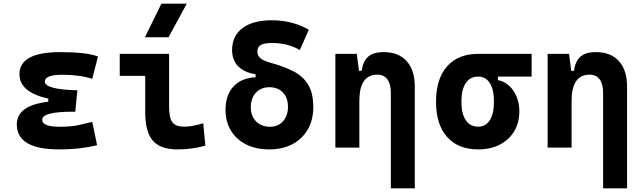

<svg xmlns="http://www.w3.org/2000/svg" viewBox="-20 -815 3556 1060"><path d="M305.7 9.8Q72.8 9.8 72.8 -128.4Q72.8 -241.2 273.9 -255.9L407.2 -316.4L395.5 -198.2H379.9Q212.9 -198.2 212.9 -153.8Q212.9 -115.2 309.6 -115.2Q373 -115.2 414.8 -124.5Q456.5 -133.8 489.3 -142.1L516.1 -13.7Q475.6 -2.9 422.6 3.4Q369.6 9.8 305.7 9.8ZM246.6 -210.4V-270.5Q87.4 -305.7 87.4 -405.3Q87.4 -527.3 313.5 -527.3Q458 -527.3 521 -502.9L489.3 -379.9Q418.5 -402.3 324.2 -402.3Q227.5 -402.3 227.5 -364.7Q227.5 -321.3 407.2 -316.4L395.5 -198.2Z M959 9.8Q864.7 9.8 823.2 -39.1Q781.7 -87.9 781.7 -195.3V-517.6H913.6V-232.9Q913.6 -191.9 919.8 -166Q926.1 -140.1 944.3 -127.9Q962.5 -115.7 998 -115.7Q1039.1 -115.7 1102.1 -134.3L1113.8 -10.7Q1073.7 0 1037.4 4.9Q1001 9.8 959 9.8ZM641.1 -396V-517.6H804.7V-396ZM780.3 -609.4 871.1 -794.9H1011.2L910.6 -609.4Z M1466.3 9.8Q1393.6 9.8 1339.4 -17.3Q1285.2 -44.4 1255.1 -93.5Q1225.1 -142.6 1225.1 -208Q1225.1 -289.6 1268.3 -336.9Q1311.5 -384.3 1391.1 -388.7V-420.9L1419.4 -401.9Q1360.4 -406.2 1325.7 -425.8Q1291 -445.3 1276.1 -474.6Q1261.2 -503.9 1261.2 -537.6Q1261.2 -616.7 1318.8 -659.9Q1376.5 -703.1 1481.4 -703.1Q1593.8 -703.1 1685.1 -650.9L1635.3 -538.6Q1569.8 -577.6 1481.4 -577.6Q1439 -577.6 1419.9 -566.7Q1400.9 -555.7 1400.9 -531.2Q1400.9 -508.8 1416.7 -494.4Q1432.6 -480 1472.7 -468.8Q1547.9 -448.2 1600.8 -420.9Q1653.8 -393.6 1681.6 -347.2Q1709.5 -300.8 1709.5 -222.7Q1709.5 -152.8 1679.2 -100.3Q1648.9 -47.9 1594.2 -19Q1539.6 9.8 1466.3 9.8ZM1471.2 -115.2Q1516.1 -115.2 1543 -146.2Q1569.8 -177.2 1569.8 -224.1Q1569.8 -276.4 1541.5 -304.9Q1513.2 -333.5 1466.8 -333.5Q1420.9 -333.5 1392.8 -303.2Q1364.7 -272.9 1364.7 -222.7Q1364.7 -173.8 1394 -144.5Q1423.3 -115.2 1471.2 -115.2Z M2137.7 224.6V-304.2Q2137.7 -351.6 2118.4 -377.2Q2099.1 -402.8 2063.3 -402.8Q1963.9 -402.8 1963.9 -258.3L1933.6 -423.8H1976.6Q1983.9 -476.1 2012.2 -501.7Q2040.5 -527.3 2098.1 -527.3Q2180.2 -527.3 2225.1 -477.5Q2270 -427.7 2270 -336.9V224.6ZM1831.5 0V-517.6H1949.7L1963.9 -408.2V0Z M2619.6 9.8Q2509.3 9.8 2448.2 -59.1Q2387.2 -127.9 2387.2 -253.9Q2387.2 -379.4 2448.2 -448.5Q2509.3 -517.6 2619.6 -517.6L2729 -486.8V-372.6Q2762.7 -366.7 2789.6 -342.8Q2816.4 -318.8 2831.8 -282Q2847.2 -245.1 2847.2 -201.2Q2847.2 -137.7 2818.8 -90.3Q2790.5 -43 2739.5 -16.6Q2688.5 9.8 2619.6 9.8ZM2619.6 -115.7Q2661.6 -115.7 2684.3 -151.6Q2707 -187.5 2707 -253.9Q2707 -320.3 2684.3 -356.2Q2661.6 -392.1 2619.6 -392.1Q2575.2 -392.1 2551.3 -356.2Q2527.3 -320.3 2527.3 -253.9Q2527.3 -187.5 2551.3 -151.6Q2575.2 -115.7 2619.6 -115.7ZM2619.6 -392.1V-517.6H2915V-392.1Z M3309.6 224.6V-304.2Q3309.6 -351.6 3290.3 -377.2Q3271 -402.8 3235.2 -402.8Q3135.7 -402.8 3135.7 -258.3L3105.5 -423.8H3148.4Q3155.8 -476.1 3184.1 -501.7Q3212.4 -527.3 3270 -527.3Q3352.1 -527.3 3397 -477.5Q3441.9 -427.7 3441.9 -336.9V224.6ZM3003.4 0V-517.6H3121.6L3135.7 -408.2V0Z"/></svg>

Font: Cascadia Code PL
Style: Regular
Weight: 400
Monospace: yes
Designer: Aaron Bell
Foundry: Saja Typeworks
Version: Version 2102.003